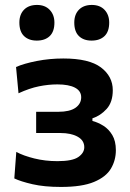

<svg xmlns="http://www.w3.org/2000/svg" viewBox="-20 -747 527 778"><path d="M227 10.5Q159.5 10.5 111.8 -0.5Q64 -11.5 38 -24L46 -131.5Q74.5 -116 118.8 -105Q163 -94 213 -94Q273.5 -94 297.5 -110.8Q321.5 -127.5 321.5 -150.5Q321.5 -178 294.8 -193Q268 -208 225 -208H126.5V-294H216.5Q262.5 -294 285.8 -310.2Q309 -326.5 309 -353Q309 -378.5 283.8 -391.8Q258.5 -405 212.5 -405Q176 -405 137.8 -397.2Q99.5 -389.5 55 -369L45 -475.5Q76.5 -489.5 128.8 -499.8Q181 -510 236.5 -510Q341 -510 389 -473.8Q437 -437.5 437 -381.5Q437 -333 412 -305.5Q387 -278 354.5 -267.5V-257Q377 -251 398.8 -237.5Q420.5 -224 435 -199.8Q449.5 -175.5 449.5 -138.5Q449.5 -97.5 429.5 -63.8Q409.5 -30 361 -9.8Q312.5 10.5 227 10.5ZM351 -582.5Q318.5 -582.5 299.8 -600.8Q281 -619 281 -655.5Q281 -688.5 300 -707.8Q319 -727 352 -727Q385 -727 403.8 -707Q422.5 -687 422.5 -655.5Q422.5 -619 403.5 -600.8Q384.5 -582.5 351 -582.5ZM129 -582.5Q96.5 -582.5 77.5 -600.8Q58.5 -619 58.5 -655.5Q58.5 -688.5 77.5 -707.8Q96.5 -727 130 -727Q162.5 -727 181.5 -707Q200.5 -687 200.5 -655.5Q200.5 -619 181.5 -600.8Q162.5 -582.5 129 -582.5Z"/></svg>

Font: Commissioner SemiBold
Style: Regular
Weight: 600
Designer: Kostas Bartsokas
Foundry: Kostas Bartsokas
Version: Version 1.000; ttfautohint (v1.8.3)